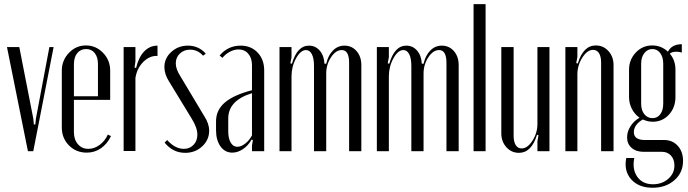

<svg xmlns="http://www.w3.org/2000/svg" viewBox="-20 -719 3270 913"><path d="M234.9 -495.1 138.2 0H112.8L13.2 -495.1H71.8L138.2 -155.8L141.1 -127H147.9L150.9 -155.8L214.8 -495.1Z M273.9 -382.8Q273.9 -432.1 307.6 -467.5Q341.3 -502.9 388.7 -502.9Q436 -502.9 470 -467.8Q503.9 -432.6 503.9 -383.8V-244.1H331.5V-90.8Q331.5 -55.2 350.6 -33.2Q369.6 -11.2 399.9 -11.2Q428.2 -11.2 453.6 -29.8Q479 -48.3 492.7 -79.1L507.8 -71.8Q489.7 -34.2 459.7 -13.7Q429.7 6.8 392.6 6.8Q341.8 6.8 307.9 -27.6Q273.9 -62 273.9 -112.8ZM331.5 -261.2H445.8V-414.1Q445.8 -446.8 430.7 -466.3Q415.5 -485.8 389.6 -485.8Q363.3 -485.8 347.4 -466.3Q331.5 -446.8 331.5 -414.1Z M567.9 -495.1H624V-426.8L619.6 -397.9L627 -396Q639.6 -447.8 666 -474.9Q692.4 -502 729 -502V-453.1Q691.9 -455.1 661.4 -424.6Q630.9 -394 624 -348.1V-1H567.9Z M958.5 -463.9 945.8 -454.1Q919.9 -482.9 883.8 -482.9Q855 -482.9 835.4 -464.4Q815.9 -445.8 815.9 -418Q815.9 -390.6 836.9 -357.9L951.7 -166Q974.6 -131.3 974.6 -97.2Q974.6 -53.7 941.4 -22.9Q908.2 7.8 860.8 7.8Q802.2 7.8 762.7 -41L774.9 -53.2Q812 -11.2 854.5 -11.2Q882.3 -11.2 900.4 -30.3Q918.5 -49.3 918.5 -78.1Q918.5 -111.8 891.6 -154.8L784.7 -330.1Q761.7 -366.2 761.7 -399.9Q761.7 -442.4 794.7 -472.2Q827.6 -502 873.5 -502Q924.8 -502 958.5 -463.9Z M1007.3 -100.1V-142.1Q1007.3 -195.3 1048.8 -231.2Q1090.3 -267.1 1178.2 -290V-409.2Q1178.2 -442.9 1160.6 -463.4Q1143.1 -483.9 1114.3 -483.9Q1093.8 -483.9 1073 -472.9Q1052.2 -461.9 1037.6 -443.8L1024.4 -455.1Q1064 -502 1124.5 -502Q1173.8 -502 1205.1 -469Q1236.3 -436 1236.3 -383.8V0H1178.2V-26.9L1182.6 -53.2L1176.3 -55.2Q1160.6 -26.9 1135.5 -10Q1110.4 6.8 1084.5 6.8Q1049.8 6.8 1028.6 -22.7Q1007.3 -52.2 1007.3 -100.1ZM1108.4 -21Q1126.5 -21 1146 -36.1Q1165.5 -51.3 1178.2 -75.2V-275.9Q1065.4 -241.2 1065.4 -155.8V-94.2Q1065.4 -60.5 1077.1 -40.8Q1088.9 -21 1108.4 -21Z M1531.2 -416Q1540.5 -456.1 1563.5 -479Q1586.4 -502 1618.2 -502Q1652.8 -502 1675.5 -476.1Q1698.2 -450.2 1698.2 -409.2V0H1640.1V-419.9Q1640.1 -481 1605 -481Q1576.7 -481 1554 -446.5Q1531.2 -412.1 1531.2 -369.1V0H1473.1V-405.8Q1473.1 -441.9 1462.9 -461.4Q1452.6 -481 1435.1 -481Q1409.7 -481 1387.9 -441.7Q1366.2 -402.3 1366.2 -356V0H1309.1V-495.1H1366.2V-446.8L1360.8 -418L1368.2 -416Q1393.1 -502 1449.2 -502Q1480 -502 1500.5 -478.3Q1521 -454.6 1522.9 -416Z M1994.1 -416Q2003.4 -456.1 2026.4 -479Q2049.3 -502 2081.1 -502Q2115.7 -502 2138.4 -476.1Q2161.1 -450.2 2161.1 -409.2V0H2103V-419.9Q2103 -481 2067.9 -481Q2039.6 -481 2016.8 -446.5Q1994.1 -412.1 1994.1 -369.1V0H1936V-405.8Q1936 -441.9 1925.8 -461.4Q1915.5 -481 1897.9 -481Q1872.6 -481 1850.8 -441.7Q1829.1 -402.3 1829.1 -356V0H1772V-495.1H1829.1V-446.8L1823.7 -418L1831.1 -416Q1856 -502 1912.1 -502Q1942.9 -502 1963.4 -478.3Q1983.9 -454.6 1985.8 -416Z M2231.9 0V-699.2H2289.1V0Z M2533.7 -78.1Q2507.3 7.8 2447.8 7.8Q2412.1 7.8 2387.9 -19Q2363.8 -45.9 2363.8 -85V-495.1H2422.4V-73.2Q2422.4 -44.9 2432.4 -29.1Q2442.4 -13.2 2460.4 -13.2Q2488.3 -13.2 2512 -50Q2535.6 -86.9 2535.6 -129.9V-495.1H2592.8V0H2535.6V-46.9L2540.5 -76.2Z M2727.5 -417Q2753.4 -502.9 2813.5 -502.9Q2849.1 -502.9 2873.3 -476.1Q2897.5 -449.2 2897.5 -410.2V0H2838.4V-421.9Q2838.4 -450.2 2828.4 -466.1Q2818.4 -481.9 2800.3 -481.9Q2772.5 -481.9 2749 -445.1Q2725.6 -408.2 2725.6 -365.2V0H2668.5V-495.1H2725.6V-448.2L2720.2 -418.9Z M3083 173.8Q3017.1 173.8 2981.4 133.8Q2945.8 93.8 2958 32.2H2996.1Q2985.4 86.4 3010.5 121.8Q3035.6 157.2 3085 157.2Q3128.4 157.2 3157.7 131.3Q3187 105.5 3187 67.9Q3187 39.1 3170.7 21Q3154.3 2.9 3127.9 2.9H3040Q3004.9 2.9 2983.4 -15.9Q2961.9 -34.7 2961.9 -65.9Q2961.9 -92.8 2977.8 -118.2Q2993.7 -143.6 3021 -159.2Q2997.6 -175.8 2984.4 -201.9Q2971.2 -228 2971.2 -257.8V-387.2Q2971.2 -435.1 3003.2 -469Q3035.2 -502.9 3081.1 -502.9Q3125 -502.9 3156.2 -473.1Q3174.3 -508.8 3222.2 -508.8V-469.2Q3209 -473.1 3195.8 -473.1Q3175.8 -473.1 3165 -463.9Q3191.9 -432.6 3191.9 -388.2V-257.8Q3191.9 -207.5 3160.9 -173.8Q3129.9 -140.1 3084 -140.1Q3059.6 -140.1 3037.1 -150.9Q3017.1 -140.1 3005.6 -124.5Q2994.1 -108.9 2994.1 -90.8Q2994.1 -53.2 3046.9 -53.2H3138.2Q3178.2 -53.2 3203.1 -25.4Q3228 2.4 3228 45.9Q3228 102.1 3187 137.9Q3146 173.8 3083 173.8ZM3028.8 -226.1Q3028.8 -195.3 3043.7 -176.3Q3058.6 -157.2 3083 -157.2Q3106 -157.2 3119.9 -176Q3133.8 -194.8 3133.8 -226.1V-416Q3133.8 -447.3 3119.4 -466.6Q3105 -485.8 3082 -485.8Q3059.1 -485.8 3043.9 -466.3Q3028.8 -446.8 3028.8 -416Z"/></svg>

Font: Moniqa Narrow Heading
Style: Regular
Weight: 400
Width: 4
Designer: Rajesh Rajput
Foundry: Rajesh Rajput
Version: Version 1.000